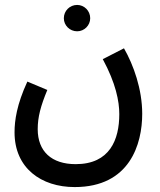

<svg xmlns="http://www.w3.org/2000/svg" viewBox="-20 -529 650 779"><path d="M293 -402C322 -402 346 -426 346 -455C346 -485 322 -509 293 -509C263 -509 239 -485 239 -455C239 -426 263 -402 293 -402ZM39 8C39 153 147 230 283 230C507 230 557 55 557 -67C557 -167 522 -265 483 -333L397 -289C450 -191 464 -118 464 -66C464 37 426 137 287 137C189 137 133 85 133 -5C133 -54 145 -99 172 -164L91 -198C48 -105 39 -40 39 8Z"/></svg>

Font: Noto Sans Arabic Cond Med
Style: Regular
Weight: 500
Width: 3
Designer: Monotype Design Team, Nadine Chahine, Nizar Qandah and Khaled Hosny
Foundry: Monotype Imaging Inc.
Version: Version 2.012